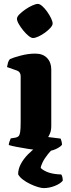

<svg xmlns="http://www.w3.org/2000/svg" viewBox="-20 -775 364 985"><path d="M224 0Q213 0 185.5 -3Q158 -6 125.5 -11Q93 -16 65 -21.5Q37 -27 25 -31Q25 -38 28.5 -48Q32 -58 35 -65L60 -69Q70 -71 75.5 -76.5Q81 -82 83.5 -98Q86 -114 86 -147V-385Q86 -395 81 -402.5Q76 -410 67 -413L16 -431Q18 -443 21 -453.5Q24 -464 31 -472Q49 -480 87 -490Q125 -500 161 -500Q200 -500 221.5 -477.5Q243 -455 243 -419V-128Q243 -107 237 -92Q231 -77 227 -72L291 -64Q293 -59 295.5 -50.5Q298 -42 298 -32Q293 -25 279.5 -17Q266 -9 251.5 -4.5Q237 0 224 0ZM149 -580Q140 -580 126.5 -591Q113 -602 99.5 -618.5Q86 -635 76.5 -651.5Q67 -668 67 -679Q67 -689 79.5 -701.5Q92 -714 110 -726.5Q128 -739 146 -747Q164 -755 174 -755Q184 -755 197 -743.5Q210 -732 222 -715Q234 -698 242 -681.5Q250 -665 250 -654Q250 -645 239 -632.5Q228 -620 211.5 -608Q195 -596 178 -588Q161 -580 149 -580ZM204 190Q193 190 174.5 184.5Q156 179 135 169Q114 159 97 146Q80 133 73 119Q73 92 87 66Q101 40 123.5 17Q146 -6 172 -24L272 -27Q246 -9 227 14.5Q208 38 198.5 58Q189 78 189 87Q205 102 231 110.5Q257 119 294 120Q298 125 300 133.5Q302 142 302 152Q289 168 260.5 179Q232 190 204 190Z"/></svg>

Font: Texturina 12pt ExtraBold
Style: Regular
Weight: 800
Designer: Guillermo Torres Carreño
Foundry: Omnibus-Type
Version: Version 1.002